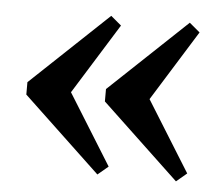

<svg xmlns="http://www.w3.org/2000/svg" viewBox="-39 -478 594 510"><g transform="rotate(5 258.0 -223.5)"><path d="M125.5 -261.5 266 -35.5 238 -12 31.5 -207V-240L238 -435L266 -411.5L125.5 -185.5ZM335 -261.5 475.5 -35.5 447.5 -12 241 -207V-240L447.5 -435L475.5 -411.5L335 -185.5Z"/></g></svg>

Font: Newsreader 16pt 16pt Medium
Style: Regular
Weight: 500
Version: Version 1.003